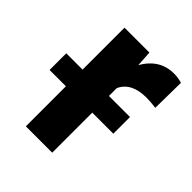

<svg xmlns="http://www.w3.org/2000/svg" viewBox="-158 -632 727 727"><g transform="rotate(45 205.0 -269.0)"><path d="M11.7 0ZM396 -396Q367.2 -399.9 345.2 -399.9Q265.1 -399.9 240.2 -345.7V0H99.1V-528.3H232.4L236.3 -465.3Q278.8 -538.1 354 -538.1Q377.4 -538.1 397.9 -531.7ZM353 -214.4H11.7V-303.7H353Z"/></g></svg>

Font: Roboto
Style: Bold
Weight: 700
Designer: Google
Version: Version 2.134; 2016; ttfautohint (v1.6)